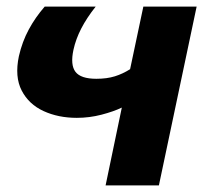

<svg xmlns="http://www.w3.org/2000/svg" viewBox="-20 -560 614 580"><path d="M299 0 348 -235Q323 -223 286.5 -213.5Q250 -204 212 -204Q156 -204 111.5 -224.5Q67 -245 45.5 -286.5Q24 -328 37 -390Q47 -434 67 -471Q87 -508 115 -540H269Q242 -506 225.5 -474Q209 -442 202 -410Q192 -364 208 -343Q224 -322 271 -322Q303 -322 327 -329.5Q351 -337 373 -351L413 -540H574L460 0Z"/></svg>

Font: Kanit SemiBold
Style: Italic
Weight: 600
Italic angle: -12°
Designer: Katatrad Team
Foundry: CadsonDemak
Version: Version 2.000; ttfautohint (v1.8.3)